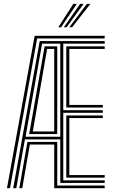

<svg xmlns="http://www.w3.org/2000/svg" viewBox="-20 -988 598 1008"><path d="M16.6 0 162 -800H529.6V-786.2H175L32.5 0ZM49.3 0 188.5 -772.5H529.6V-758.7H312.2V-409.5H519.6V-395.7H312.2V-41.3H529.6V-27.5H296.4V-256.2H110.8L65.5 0ZM81.3 0 123.9 -242.8H280.5V-13.8H529.6V0H264.7V-229.1H136.6L96.8 0ZM114.2 -270H296.4V-758.7H200.9ZM133.2 -284.2 214.3 -744.9H280.5V-284.2ZM152.2 -297.9H264.7V-731.2H227.3ZM328 -423.3V-744.9H529.6V-731.2H343.9V-437H519.6V-423.3ZM328 -55.1V-381.9H519.6V-368.2H343.9V-68.8H529.6V-55.1ZM286.2 -845 365 -967.8H383.2L301 -845ZM343.8 -845 436.3 -967.8H454.5L358.6 -845ZM315.2 -845 400.7 -967.8H418.9L329.7 -845Z"/></svg>

Font: Big Shoulders Inline Text Thin
Style: Regular
Weight: 100
Designer: Patric King
Foundry: XO Type Co
Version: Version 2.002